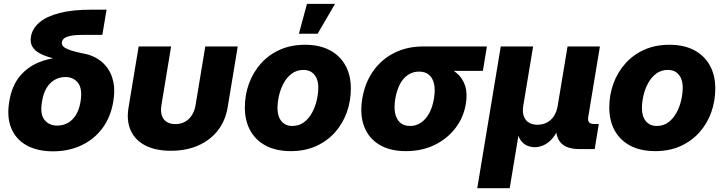

<svg xmlns="http://www.w3.org/2000/svg" viewBox="-20 -778 3782 1002"><path d="M256.8 11.7Q175.8 11.7 119.6 -19Q63.5 -49.8 39.1 -108.2Q14.6 -166.5 28.3 -248Q41.5 -330.1 84.2 -381.1Q127 -432.1 192.1 -456.3Q257.3 -480.5 337.9 -480.5L334 -457Q290 -464.8 252.7 -474.9Q215.3 -484.9 188.5 -499Q161.6 -513.2 148.9 -534.7Q136.2 -556.2 141.6 -587.4Q148.9 -629.4 185.8 -660.9Q222.7 -692.4 290.3 -710Q357.9 -727.5 457 -727.5H536.1L514.2 -596.2H419.9Q376 -596.2 351.3 -591.6Q326.7 -586.9 315.9 -578.6Q305.2 -570.3 303.2 -558.6Q301.3 -546.4 308.8 -537.4Q316.4 -528.3 332.8 -521.5Q349.1 -514.6 373.3 -508.3Q397.5 -502 428.2 -496.1Q460.9 -488.8 490.7 -470.2Q520.5 -451.7 542 -421.4Q563.5 -391.1 572 -348.1Q580.6 -305.2 571.3 -248.5Q557.6 -166.5 514.2 -108.4Q470.7 -50.3 404.3 -19.3Q337.9 11.7 256.8 11.7ZM278.8 -122.6Q308.6 -122.6 333.3 -136Q357.9 -149.4 375.7 -177.2Q393.6 -205.1 400.4 -248.5Q411.1 -313.5 387.7 -344.7Q364.3 -376 320.8 -376Q292 -376 266.8 -362.3Q241.7 -348.6 223.9 -320.3Q206.1 -292 199.2 -248Q188 -182.6 211.9 -152.6Q235.8 -122.6 278.8 -122.6Z M872.1 8.8Q792.5 8.8 739 -18.6Q685.5 -45.9 662.4 -96.7Q639.2 -147.5 650.9 -217.3L703.6 -535.6H873L822.3 -228.5Q817.4 -197.8 824.5 -175.8Q831.5 -153.8 849.6 -142.1Q867.7 -130.4 895 -130.4Q922.9 -130.4 944.6 -142.1Q966.3 -153.8 980.7 -175.8Q995.1 -197.8 1000.5 -228.5L1051.3 -535.6H1220.7L1168 -217.3Q1156.2 -147.5 1116.5 -96.7Q1076.7 -45.9 1014.2 -18.6Q951.7 8.8 872.1 8.8Z M1497.6 10.7Q1421.9 10.7 1368.2 -17.3Q1314.5 -45.4 1286.1 -96.7Q1257.8 -147.9 1257.8 -217.3Q1257.8 -283.2 1279.5 -342.3Q1301.3 -401.4 1342 -447Q1382.8 -492.7 1440.9 -518.6Q1499 -544.4 1571.8 -544.4Q1647.5 -544.4 1700.9 -516.1Q1754.4 -487.8 1782.7 -436.5Q1811 -385.3 1811 -316.4Q1811 -251 1790 -192.1Q1769 -133.3 1728.5 -87.6Q1688 -42 1629.9 -15.6Q1571.8 10.7 1497.6 10.7ZM1505.4 -120.6Q1541 -120.6 1566.7 -140.1Q1592.3 -159.7 1608.9 -190.4Q1625.5 -221.2 1633.3 -256.1Q1641.1 -291 1641.1 -320.8Q1641.1 -350.1 1631.6 -370.6Q1622.1 -391.1 1605 -402.1Q1587.9 -413.1 1564 -413.1Q1528.3 -413.1 1502.4 -393.6Q1476.6 -374 1460.2 -343.5Q1443.8 -313 1436 -278.6Q1428.2 -244.1 1428.2 -213.4Q1428.2 -169.9 1449 -145.3Q1469.7 -120.6 1505.4 -120.6ZM1540 -602.1 1582 -757.8H1728.5L1637.7 -602.1Z M2098.6 10.7Q2014.6 10.7 1959 -23.2Q1903.3 -57.1 1880.1 -118.7Q1856.9 -180.2 1870.6 -263.2Q1884.3 -345.7 1927.5 -407Q1970.7 -468.3 2037.6 -502Q2104.5 -535.6 2188 -535.6H2521L2500 -408.2H2265.6L2166.5 -404.3Q2135.3 -404.3 2109.9 -387.7Q2084.5 -371.1 2067.6 -339.6Q2050.8 -308.1 2043 -263.2Q2035.6 -218.8 2042.2 -186.8Q2048.8 -154.8 2068.6 -137.7Q2088.4 -120.6 2120.1 -120.6Q2151.4 -120.6 2176.8 -137.7Q2202.1 -154.8 2219.7 -186.8Q2237.3 -218.8 2244.6 -263.2Q2252.4 -308.1 2245.4 -339.6Q2238.3 -371.1 2218.8 -387.7Q2199.2 -404.3 2167.5 -404.3L2174.8 -450.2Q2232.9 -450.2 2280.5 -437.7Q2328.1 -425.3 2360.6 -398.9Q2393.1 -372.6 2406.7 -332.3Q2420.4 -292 2411.1 -236.3Q2399.9 -166.5 2357.7 -110.6Q2315.4 -54.7 2249 -22Q2182.6 10.7 2098.6 10.7Z M2470.7 204.1 2593.3 -535.6H2762.2L2710.9 -226.6Q2705.6 -194.3 2713.4 -172.1Q2721.2 -149.9 2739.7 -138.4Q2758.3 -127 2784.7 -127Q2812 -127 2834 -138.4Q2856 -149.9 2870.6 -172.1Q2885.3 -194.3 2890.6 -226.6L2941.9 -535.6H3110.8L3049.8 -167Q3046.9 -148.9 3054.2 -139.9Q3061.5 -130.9 3080.1 -130.9H3105L3083.5 0H3003.9Q2931.6 0 2902.6 -37.8Q2873.5 -75.7 2885.3 -146.5L2893.6 -195.8H2918.9Q2910.2 -141.1 2893.6 -105.2Q2877 -69.3 2856.2 -48.3Q2835.4 -27.3 2813.2 -18.6Q2791 -9.8 2771 -9.8Q2750 -9.8 2730 -18.6Q2710 -27.3 2695.8 -48.3Q2681.6 -69.3 2676.8 -105.2Q2671.9 -141.1 2680.7 -195.8H2706.1L2640.1 204.1Z M3399.4 10.7Q3323.7 10.7 3270 -17.3Q3216.3 -45.4 3188 -96.7Q3159.7 -147.9 3159.7 -217.3Q3159.7 -283.2 3181.4 -342.3Q3203.1 -401.4 3243.9 -447Q3284.7 -492.7 3342.8 -518.6Q3400.9 -544.4 3473.6 -544.4Q3549.3 -544.4 3602.8 -516.1Q3656.2 -487.8 3684.6 -436.5Q3712.9 -385.3 3712.9 -316.4Q3712.9 -251 3691.9 -192.1Q3670.9 -133.3 3630.4 -87.6Q3589.8 -42 3531.7 -15.6Q3473.6 10.7 3399.4 10.7ZM3407.2 -120.6Q3442.9 -120.6 3468.5 -140.1Q3494.1 -159.7 3510.7 -190.4Q3527.3 -221.2 3535.2 -256.1Q3543 -291 3543 -320.8Q3543 -350.1 3533.4 -370.6Q3523.9 -391.1 3506.8 -402.1Q3489.7 -413.1 3465.8 -413.1Q3430.2 -413.1 3404.3 -393.6Q3378.4 -374 3362.1 -343.5Q3345.7 -313 3337.9 -278.6Q3330.1 -244.1 3330.1 -213.4Q3330.1 -169.9 3350.8 -145.3Q3371.6 -120.6 3407.2 -120.6Z"/></svg>

Font: Inter 20pt ExtraBold
Style: Italic
Weight: 800
Italic angle: -9.3988°
Version: Version 4.001;git-66647c0bb